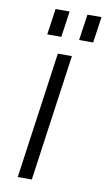

<svg xmlns="http://www.w3.org/2000/svg" viewBox="-84 -765 450 807"><g transform="rotate(10 141.0 -361.5)"><path d="M188 -540 112 0H52L128 -540ZM146 -723 130 -612H70L86 -723ZM282 -723 266 -612H206L222 -723Z"/></g></svg>

Font: Pathway Extreme 8pt Thin
Style: Italic
Weight: 100
Italic angle: -8°
Designer: Eduardo Rodriguez Tunni
Foundry: Eduardo Rodriguez Tunni
Version: Version 1.000